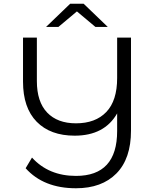

<svg xmlns="http://www.w3.org/2000/svg" viewBox="-20 -901 828 1026"><path d="M391 -840 292 -757H226L355 -881H427L556 -757H490ZM606 -700H680V-203Q680 -53 602 26Q524 105 386 105Q213 105 117 -2L151 -59Q240 39 386 39Q606 39 606 -201V-295Q538 -176 379 -176Q249 -176 176 -250.5Q103 -325 103 -465V-700H177V-468Q177 -357 232 -299.5Q287 -242 386 -242Q490 -242 548 -302.5Q606 -363 606 -484Z"/></svg>

Font: Montserrat Alternates
Style: Regular
Weight: 400
Designer: Julieta Ulanovsky
Foundry: Julieta Ulanovsky
Version: Version 7.200;PS 007.200;hotconv 1.0.88;makeotf.lib2.5.64775